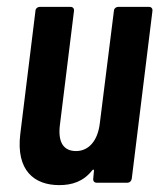

<svg xmlns="http://www.w3.org/2000/svg" viewBox="-20 -531 465 558"><path d="M311 -499 270 -172C264 -122 238 -92 201 -92C165 -92 148 -117 154 -167L195 -499C196 -506 192 -511 185 -511H96C89 -511 83 -506 83 -499L39 -142C26 -35 80 7 152 7C189 7 222 -3 248 -36C251 -40 254 -38 253 -34L251 -12C250 -5 254 0 261 0H350C357 0 362 -5 363 -12L423 -499C424 -506 420 -511 413 -511H324C317 -511 311 -506 311 -499Z"/></svg>

Font: Barlow Condensed SemiBold
Style: Italic
Weight: 600
Width: 3
Italic angle: -7°
Designer: Jeremy Tribby
Foundry: Tribby Type
Version: Version 1.422;hotconv 1.0.109;makeotfexe 2.5.65596